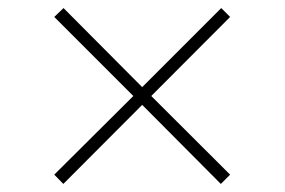

<svg xmlns="http://www.w3.org/2000/svg" viewBox="-20 -652 706 476"><path d="M137 -196 332.5 -392 527.5 -196 550.5 -219 355 -414 550.5 -610 528.5 -632 332.5 -436 137.5 -632 114.5 -610 310.5 -414 114.5 -219Z"/></svg>

Font: Spartan ExtraLight
Style: Regular
Weight: 200
Designer: Matt Bailey, Mirko Velimirovic
Foundry: Matt Bailey
Version: Version 1.003; ttfautohint (v1.8.3)